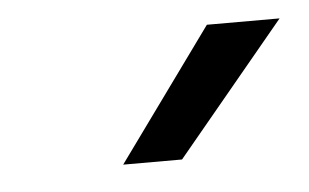

<svg xmlns="http://www.w3.org/2000/svg" viewBox="-28 -766 356 221"><g transform="rotate(-5 150.5 -656.0)"><path d="M217 -732H301L175 -580H107Z"/></g></svg>

Font: Bai Jamjuree
Style: Italic
Weight: 400
Italic angle: -10°
Version: Version 1.000; ttfautohint (v1.6)